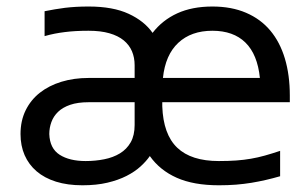

<svg xmlns="http://www.w3.org/2000/svg" viewBox="-20 -549 922 580"><path d="M826.2 -16.6Q804.2 -10.3 783 -5.4Q761.7 -0.5 739.5 3.2Q717.3 6.8 693.1 8.8Q668.9 10.7 641.1 10.7Q564.9 10.7 513.9 -12Q462.9 -34.7 432.6 -77.6Q421.9 -62 404.5 -46.1Q387.2 -30.3 362.3 -17.6Q337.4 -4.9 304.4 2.9Q271.5 10.7 229 10.7Q184.1 10.7 149.2 -0.2Q114.3 -11.2 90.6 -31.5Q66.9 -51.8 54.4 -80.3Q42 -108.9 42 -144Q42 -184.1 57.4 -215.6Q72.8 -247.1 100.3 -268.8Q127.9 -290.5 165.5 -302Q203.1 -313.5 247.6 -313.5H386.7V-352.1Q386.7 -375 378.7 -394Q370.6 -413.1 353.8 -427Q336.9 -440.9 310.5 -448.5Q284.2 -456.1 247.6 -456.1Q226.6 -456.1 209 -455.1Q191.4 -454.1 175.8 -452.1Q160.2 -450.2 145.3 -447.3Q130.4 -444.3 114.7 -439.9V-515.1Q130.4 -518.1 145.5 -520.8Q160.6 -523.4 176.5 -525.4Q192.4 -527.3 209.7 -528.3Q227.1 -529.3 247.6 -529.3Q321.3 -529.3 368.7 -507.3Q416 -485.4 440.9 -449.7Q470.7 -488.3 515.6 -508.8Q560.5 -529.3 621.6 -529.3Q679.2 -529.3 723.1 -510.5Q767.1 -491.7 796.4 -456.8Q825.7 -421.9 840.6 -372.1Q855.5 -322.3 855.5 -260.3V-240.2H470.2V-228Q473.1 -143.1 515.4 -102.8Q557.6 -62.5 641.1 -62.5Q670.4 -62.5 693.8 -64.2Q717.3 -65.9 738.3 -69.6Q759.3 -73.2 780.3 -79.1Q801.3 -85 826.2 -93.3ZM386.7 -240.2H247.6Q214.8 -240.2 192.1 -232.4Q169.4 -224.6 155.5 -211.2Q141.6 -197.8 135.3 -180.4Q128.9 -163.1 128.9 -144Q130.4 -100.6 160.2 -81.5Q189.9 -62.5 238.8 -62.5Q268.1 -62.5 294.9 -67.9Q321.8 -73.2 342.3 -85.7Q362.8 -98.1 374.8 -119.1Q386.7 -140.1 386.7 -171.4ZM765.1 -313.5Q757.8 -384.8 721.4 -420.4Q685.1 -456.1 621.6 -456.1Q557.6 -456.1 518.6 -419.7Q479.5 -383.3 472.2 -313.5Z"/></svg>

Font: Arian AMU
Style: Regular
Weight: 400
Designer: Ruben Hakobyan (Tarumian)
Foundry: Ruben Hakobyan (Tarumian)
Version: Version 4.003